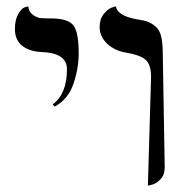

<svg xmlns="http://www.w3.org/2000/svg" viewBox="-20 -579 585 605"><path d="M152 -243 146 -250Q191 -283 191 -361Q191 -412 112 -415Q71 -417 49 -435.5Q27 -454 27 -487Q27 -517 37.5 -535Q48 -553 58 -556L69 -559Q71 -541 84 -532Q97 -523 108 -522Q119 -521 140 -521Q193 -521 210.5 -500Q228 -479 228 -411Q228 -364 211.5 -315Q195 -266 152 -243ZM446 6 456 -336Q456 -376 438.5 -391Q421 -406 378 -413Q341 -419 317.5 -441.5Q294 -464 294 -494Q294 -519 307 -535Q320 -551 332 -555L345 -559Q350 -530 407 -519Q433 -515 444.5 -511Q456 -507 469.5 -496Q483 -485 488 -463.5Q493 -442 493 -406L499 -51Q499 -28 485.5 -14Q472 0 459 3Z"/></svg>

Font: Linux Libertine Initials O
Style: Initials
Weight: 400
Designer: Philipp H. Poll
Foundry: Philipp H. Poll
Version: Version 5.0.6